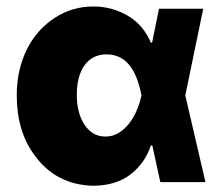

<svg xmlns="http://www.w3.org/2000/svg" viewBox="-20 -573 699 604"><path d="M274.1 11.4Q156.2 9.2 87.7 -85.9Q32.7 -161.2 32.7 -272.7Q32.7 -316.4 41.7 -353.9Q50.8 -391.3 66.8 -422.1Q82.7 -452.8 104.8 -476.7Q126.8 -500.7 153.1 -517.4Q207.7 -552.6 274.1 -552.6Q331.7 -552.6 381 -524.1Q430.4 -495.7 454.5 -438.9H458.5L480.1 -545.5H619.3L562.9 -272.7L626.4 0H484.4L459.2 -115.1H454.5Q436.4 -60.7 391.7 -25.2Q347.3 10.3 274.1 11.4ZM311.1 -143.5Q333.8 -143.1 352.6 -154.5Q371.4 -165.8 385.8 -184.1Q400.2 -202.4 410 -225.3Q419.7 -248.2 424.7 -271.3L425.1 -272.7L424.7 -274.1Q400.6 -402 315.3 -402Q291.9 -402 274.3 -392.6Q256.7 -383.2 245 -366.3Q233.3 -349.4 227.5 -326.3Q221.6 -303.3 221.6 -275.6Q221.6 -217 246.1 -180.4Q270.6 -143.5 311.1 -143.5Z"/></svg>

Font: Linik Sans Black
Style: Regular
Weight: 900
Designer: Fonts by Rasmus Andersson / Changes by Cristiano Sobral with parts from Marc Monis
Foundry: rsms
Version: Version 3.020; ttfautohint (v1.6)